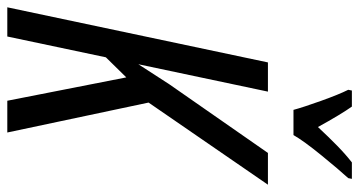

<svg xmlns="http://www.w3.org/2000/svg" viewBox="-249 -735 984 526"><g transform="rotate(90 243.0 -472.0)"><path d="M0 0 151 -714H231L156 -359L211 -444L399 -714H486L261 -387L343 0H256L192 -326L137 -270L80 0ZM281 -784H350Q366 -812 405.5 -860.5Q445 -909 468 -934L470 -944H425Q403 -927 379 -903.5Q355 -880 328 -851Q311 -882 296.5 -906Q282 -930 272 -944H228L226 -934Q239 -908 256.5 -859Q274 -810 281 -784Z"/></g></svg>

Font: Noto Sans UI Condensed
Style: Italic
Weight: 400
Width: 3
Italic angle: -12°
Designer: Monotype Design Team
Foundry: Monotype Imaging Inc.
Version: Version 1.901